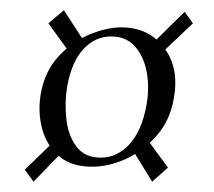

<svg xmlns="http://www.w3.org/2000/svg" viewBox="-20 -388 415 372"><path d="M100 -92.8 45 -36 28 -59.2 84.8 -114.2ZM112.8 -288.8 73.8 -342.8 103.8 -368.2 140.2 -312.2ZM265.2 -118.2 305.4 -63.2 274.8 -36 238.6 -94.8ZM281.4 -309.6 337.8 -365.2 353.8 -342.8 297.2 -289.2ZM158.2 -65Q118.2 -65 94.2 -85.6Q70.2 -106.2 61.6 -138.8Q53 -171.4 59 -206.4Q67 -250.4 93.4 -278.8Q119.8 -307.2 153.3 -321.1Q186.8 -335 215 -335Q268 -335 297.8 -295.7Q327.6 -256.4 316.8 -197.4Q309.8 -155.4 283.9 -125.6Q258 -95.8 224.6 -80.4Q191.2 -65 158.2 -65ZM175 -82.6Q207.2 -82.6 231.1 -108.9Q255 -135.2 263.8 -184.4Q269.8 -218 264.3 -248.1Q258.8 -278.2 241.7 -297.8Q224.6 -317.4 195 -317.4Q164.6 -317.4 141.7 -293Q118.8 -268.6 110 -219.6Q105 -188.8 108.6 -156.9Q112.2 -125 128.3 -103.8Q144.4 -82.6 175 -82.6Z"/></svg>

Font: Cormorant Garamond Light
Style: Italic
Weight: 300
Italic angle: -10°
Designer: Christian Thalmann (Catharsis Fonts)
Foundry: Catharsis Fonts
Version: Version 4.001